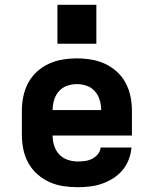

<svg xmlns="http://www.w3.org/2000/svg" viewBox="-20 -771 640 799"><path d="M303 8Q273 8 243 3.5Q213 -1 185.5 -13.5Q158 -26 135 -46.5Q112 -67 97.5 -93.5Q83 -120 77 -150Q71 -180 71 -210V-310Q71 -340 77 -369.5Q83 -399 97 -425.5Q111 -452 133.5 -472.5Q156 -493 183 -505.5Q210 -518 240 -523Q270 -528 300 -528Q330 -528 360 -523Q390 -518 417 -505.5Q444 -493 466.5 -472.5Q489 -452 503 -425.5Q517 -399 523 -369.5Q529 -340 529 -310V-207H199Q199 -185 205.5 -164.5Q212 -144 226.5 -128.5Q241 -113 261.5 -106Q282 -99 303 -99Q318 -99 333.5 -101Q349 -103 363 -110Q377 -117 387 -129Q397 -141 399 -157H527Q525 -131 515.5 -106.5Q506 -82 489.5 -62.5Q473 -43 451 -29Q429 -15 404.5 -6.5Q380 2 354.5 5Q329 8 303 8ZM199 -313H401Q401 -334 395 -354.5Q389 -375 375 -391Q361 -407 341 -414Q321 -421 300 -421Q279 -421 259 -414Q239 -407 225 -391Q211 -375 205 -354.5Q199 -334 199 -313ZM219 -589V-751H381V-589Z"/></svg>

Font: Iosevka SS04 XBd Ex
Style: Regular
Weight: 800
Width: 7
Monospace: yes
Designer: Belleve Invis
Foundry: Belleve Invis
Version: Version 19.0.0; ttfautohint (v1.8.4)